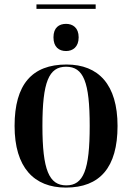

<svg xmlns="http://www.w3.org/2000/svg" viewBox="-20 -839 598 869"><path d="M145 -799H413V-819H145ZM279 -608C309 -608 336 -626 336 -670C336 -714 309 -731 279 -731C247 -731 222 -714 222 -670C222 -626 247 -608 279 -608ZM278 10C432 10 512 -81 512 -269C512 -456 426 -547 281 -547C125 -547 46 -457 46 -269C46 -81 134 10 278 10ZM280 0C202 0 172 -70 172 -269C172 -468 201 -537 279 -537C358 -537 386 -468 386 -269C386 -70 358 0 280 0Z"/></svg>

Font: Noto Serif Display SemiCondensed SemiBold
Style: Regular
Weight: 600
Width: 4
Designer: Monotype Design Team
Foundry: Monotype Imaging Inc.
Version: Version 2.009